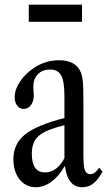

<svg xmlns="http://www.w3.org/2000/svg" viewBox="-20 -793 462 824"><path d="M133.5 10.5Q91 10.5 64.2 -23Q37.5 -56.5 37.5 -110Q37.5 -176 87.5 -216Q137.5 -256 256.5 -286.5V-380Q256.5 -443.5 242.8 -469Q229 -494.5 195 -494.5Q162 -494.5 142.5 -474.5Q123 -454.5 123 -420.5Q123 -411 124 -401.8Q125 -392.5 125 -384Q125 -358.5 112.8 -342Q100.5 -325.5 81.5 -325.5Q64.5 -325.5 53.8 -339.5Q43 -353.5 43 -376Q43 -408.5 65.8 -442.8Q88.5 -477 125.5 -501.5Q175.5 -534.5 233 -534.5Q305.5 -534.5 327 -482.5Q333.5 -465.5 335.8 -439.5Q338 -413.5 338 -352.5V-129Q338 -80.5 344.2 -63Q350.5 -45.5 367.5 -45.5Q387.5 -45.5 405.5 -73.5L420 -56.5Q400.5 -21 380.2 -5.2Q360 10.5 333 10.5Q271 10.5 259 -78.5H256.5Q233.5 -37.5 201.2 -13.5Q169 10.5 133.5 10.5ZM173.5 -53Q198.5 -53 220.2 -69.2Q242 -85.5 256.5 -114.5V-255.5Q203 -242.5 172.2 -227Q141.5 -211.5 129 -189.2Q116.5 -167 116.5 -133.5Q116.5 -53 173.5 -53ZM103.5 -699.5V-773H332V-699.5Z"/></svg>

Font: Libre Caslon Condensed
Style: Regular
Weight: 400
Designer: Pablo Impallari, Rodrigo Fuenzalida, Katja Schimmel, Ertekin Erdin
Foundry: Pablo Impallari, Rodrigo Fuenzalida
Version: Version 2.000; ttfautohint (v1.8.4.7-5d5b);gftools[0.9.33]